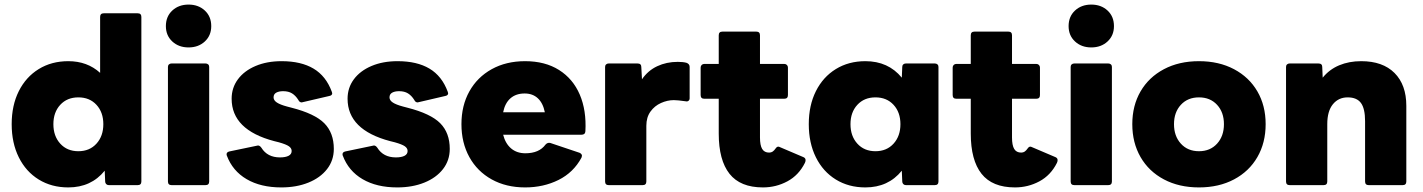

<svg xmlns="http://www.w3.org/2000/svg" viewBox="-20 -808 6212 838"><path d="M31 -266Q31 -348 62 -410Q93 -472 149 -506.5Q205 -541 278 -541Q361 -541 417 -490V-734Q417 -750 433 -750H581Q597 -750 597 -734V-16Q597 0 581 0H455Q448 0 443.5 -4.5Q439 -9 439 -16L437 -63Q378 10 278 10Q205 10 149 -24.5Q93 -59 62 -121.5Q31 -184 31 -266ZM431 -266Q431 -318 401 -350.5Q371 -383 322 -383Q273 -383 243 -350.5Q213 -318 213 -266Q213 -214 243 -181Q273 -148 322 -148Q371 -148 401 -181Q431 -214 431 -266Z M704 -694Q704 -736 732 -762Q760 -788 803 -788Q846 -788 874 -762Q902 -736 902 -694Q902 -653 874 -627Q846 -601 803 -601Q760 -601 732 -627Q704 -653 704 -694ZM729 0Q713 0 713 -16V-516Q713 -523 717.5 -527Q722 -531 729 -531H877Q884 -531 888.5 -527Q893 -523 893 -516V-16Q893 0 877 0Z M970 -129Q969 -131 969 -135Q969 -144 981 -147L1101 -172L1106 -173Q1114 -173 1121 -163Q1147 -121 1202 -121Q1226 -121 1239.5 -128Q1253 -135 1253 -149Q1253 -161 1241 -169.5Q1229 -178 1197 -187L1177 -192Q991 -241 991 -377Q991 -425 1018.5 -462Q1046 -499 1095.5 -520Q1145 -541 1209 -541Q1294 -541 1348.5 -508.5Q1403 -476 1428 -408Q1430 -402 1430 -401Q1430 -396 1426.5 -393Q1423 -390 1417 -389L1301 -362L1297 -361Q1287 -361 1282 -372Q1270 -391 1254.5 -400.5Q1239 -410 1216 -410Q1197 -410 1185.5 -403.5Q1174 -397 1174 -383Q1174 -370 1188.5 -360.5Q1203 -351 1233 -343L1252 -338Q1354 -312 1395.5 -270Q1437 -228 1437 -158Q1437 -108 1407.5 -70Q1378 -32 1326 -11Q1274 10 1208 10Q1118 10 1056.5 -26Q995 -62 970 -129Z M1476 -129Q1475 -131 1475 -135Q1475 -144 1487 -147L1607 -172L1612 -173Q1620 -173 1627 -163Q1653 -121 1708 -121Q1732 -121 1745.5 -128Q1759 -135 1759 -149Q1759 -161 1747 -169.5Q1735 -178 1703 -187L1683 -192Q1497 -241 1497 -377Q1497 -425 1524.5 -462Q1552 -499 1601.5 -520Q1651 -541 1715 -541Q1800 -541 1854.5 -508.5Q1909 -476 1934 -408Q1936 -402 1936 -401Q1936 -396 1932.5 -393Q1929 -390 1923 -389L1807 -362L1803 -361Q1793 -361 1788 -372Q1776 -391 1760.5 -400.5Q1745 -410 1722 -410Q1703 -410 1691.5 -403.5Q1680 -397 1680 -383Q1680 -370 1694.5 -360.5Q1709 -351 1739 -343L1758 -338Q1860 -312 1901.5 -270Q1943 -228 1943 -158Q1943 -108 1913.5 -70Q1884 -32 1832 -11Q1780 10 1714 10Q1624 10 1562.5 -26Q1501 -62 1476 -129Z M1994 -266Q1994 -347 2028.5 -409Q2063 -471 2126 -506Q2189 -541 2272 -541Q2359 -541 2420 -502.5Q2481 -464 2510.5 -395Q2540 -326 2535 -235Q2534 -220 2518 -220H2176Q2186 -181 2211 -160Q2236 -139 2273 -139Q2333 -139 2361 -177Q2370 -187 2382 -184L2510 -141Q2520 -136 2520 -128L2518 -120Q2483 -55 2417.5 -22.5Q2352 10 2272 10Q2189 10 2126 -25Q2063 -60 2028.5 -122.5Q1994 -185 1994 -266ZM2176 -318H2358Q2350 -358 2327.5 -379Q2305 -400 2270 -400Q2232 -400 2208 -379Q2184 -358 2176 -318Z M2637 0Q2621 0 2621 -16V-516Q2621 -523 2625.5 -527Q2630 -531 2637 -531H2762Q2779 -531 2779 -516L2782 -462Q2808 -500 2848.5 -519Q2889 -538 2938 -538Q2961 -538 2976 -534Q2990 -529 2990 -516V-379Q2990 -372 2985 -368Q2980 -364 2972 -366Q2937 -371 2921 -371Q2893 -371 2865 -358.5Q2837 -346 2819 -321Q2801 -296 2801 -259V-16Q2801 0 2785 0Z M3117 -225V-377H3054Q3038 -377 3038 -393V-513Q3038 -520 3042.5 -524.5Q3047 -529 3054 -529H3117V-654Q3117 -670 3133 -670H3281Q3297 -670 3297 -654V-529H3403Q3410 -529 3414.5 -524.5Q3419 -520 3419 -513V-393Q3419 -377 3403 -377H3297V-208Q3297 -174 3306.5 -158Q3316 -142 3337 -142Q3346 -142 3352.5 -146.5Q3359 -151 3366 -161Q3371 -168 3377 -168Q3380 -168 3386 -165L3487 -122Q3496 -118 3496 -109Q3496 -103 3493 -97Q3466 -43 3416.5 -16.5Q3367 10 3310 10Q3211 10 3164 -49.5Q3117 -109 3117 -225Z M3510 -266Q3510 -348 3541 -410Q3572 -472 3628 -506.5Q3684 -541 3757 -541Q3857 -541 3916 -469L3918 -516Q3918 -523 3922.5 -527Q3927 -531 3934 -531H4060Q4067 -531 4071.5 -527Q4076 -523 4076 -516V-16Q4076 0 4060 0H3934Q3927 0 3922.5 -4.5Q3918 -9 3918 -16L3916 -63Q3857 10 3757 10Q3684 10 3628 -24.5Q3572 -59 3541 -121.5Q3510 -184 3510 -266ZM3910 -266Q3910 -318 3880 -350.5Q3850 -383 3801 -383Q3752 -383 3722 -350.5Q3692 -318 3692 -266Q3692 -214 3722 -181Q3752 -148 3801 -148Q3850 -148 3880 -181Q3910 -214 3910 -266Z M4217 -225V-377H4154Q4138 -377 4138 -393V-513Q4138 -520 4142.5 -524.5Q4147 -529 4154 -529H4217V-654Q4217 -670 4233 -670H4381Q4397 -670 4397 -654V-529H4503Q4510 -529 4514.5 -524.5Q4519 -520 4519 -513V-393Q4519 -377 4503 -377H4397V-208Q4397 -174 4406.5 -158Q4416 -142 4437 -142Q4446 -142 4452.5 -146.5Q4459 -151 4466 -161Q4471 -168 4477 -168Q4480 -168 4486 -165L4587 -122Q4596 -118 4596 -109Q4596 -103 4593 -97Q4566 -43 4516.5 -16.5Q4467 10 4410 10Q4311 10 4264 -49.5Q4217 -109 4217 -225Z M4644 -694Q4644 -736 4672 -762Q4700 -788 4743 -788Q4786 -788 4814 -762Q4842 -736 4842 -694Q4842 -653 4814 -627Q4786 -601 4743 -601Q4700 -601 4672 -627Q4644 -653 4644 -694ZM4669 0Q4653 0 4653 -16V-516Q4653 -523 4657.5 -527Q4662 -531 4669 -531H4817Q4824 -531 4828.5 -527Q4833 -523 4833 -516V-16Q4833 0 4817 0Z M4922 -266Q4922 -347 4958 -409Q4994 -471 5060 -506Q5126 -541 5213 -541Q5300 -541 5366 -506Q5432 -471 5468 -409Q5504 -347 5504 -266Q5504 -185 5468 -122.5Q5432 -60 5366 -25Q5300 10 5213 10Q5126 10 5060 -25Q4994 -60 4958 -122.5Q4922 -185 4922 -266ZM5322 -266Q5322 -318 5292 -350.5Q5262 -383 5213 -383Q5164 -383 5134 -350.5Q5104 -318 5104 -266Q5104 -214 5134 -181Q5164 -148 5213 -148Q5262 -148 5292 -181Q5322 -214 5322 -266Z M5609 0Q5593 0 5593 -16V-516Q5593 -523 5597.5 -527Q5602 -531 5609 -531H5734Q5751 -531 5751 -516L5753 -469Q5782 -505 5825 -523Q5868 -541 5921 -541Q6015 -541 6066.5 -489.5Q6118 -438 6118 -346V-16Q6118 0 6102 0H5954Q5938 0 5938 -16V-279Q5938 -334 5920 -358.5Q5902 -383 5862 -383Q5822 -383 5797.5 -353Q5773 -323 5773 -266V-16Q5773 0 5757 0Z"/></svg>

Font: LINE Seed Sans TH App ExtraBold
Style: Regular
Weight: 800
Designer: Dalton Maag Ltd | Thai characters by Cadson Demak Co.,Ltd.
Foundry: Dalton Maag Ltd
Version: Version 1.003